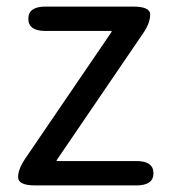

<svg xmlns="http://www.w3.org/2000/svg" viewBox="-20 -563 514 583"><path d="M87 0Q35 0 35 -25Q35 -49 55 -79L318 -465Q321 -469 316 -469H118Q66 -469 66 -506Q66 -543 118 -543H384Q436 -543 436 -519Q436 -494 416 -464L153 -78Q150 -74 155 -74H394Q446 -74 446 -37Q446 0 394 0Z"/></svg>

Font: Resource Han Rounded JP
Style: Regular
Weight: 400
Designer: Cyano Hao (round all glyphs); Ryoko NISHIZUKA 西塚涼子 (kana, bopomofo & ideographs); Paul D. Hunt (Latin, Greek & Cyrillic)
Foundry: Cyano Hao
Version: 0.990